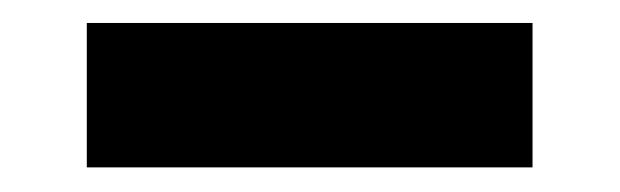

<svg xmlns="http://www.w3.org/2000/svg" viewBox="-20 -334 526 163"><path d="M432.1 -191.9H53.7V-314.5H432.1Z"/></svg>

Font: Vazirmatn FD Black
Style: Regular
Weight: 900
Designer: Saber Rastikerdar
Foundry: Saber Rastikerdar
Version: Version 33.003